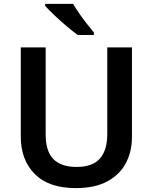

<svg xmlns="http://www.w3.org/2000/svg" viewBox="-20 -958 787 988"><path d="M659 -252Q659 -178 627.5 -118.5Q596 -59 532 -24.5Q468 10 370 10Q231 10 159 -62.5Q87 -135 87 -254V-714H215V-267Q215 -179 255 -139Q295 -99 374 -99Q457 -99 494.5 -142.5Q532 -186 532 -268V-714H659ZM356 -938Q369 -916 388 -888.5Q407 -861 427.5 -835Q448 -809 463 -791V-778H380Q355 -796 322 -824Q289 -852 258.5 -881Q228 -910 212 -928V-938Z"/></svg>

Font: Noto Sans Gujarati UI SemiBold
Style: Regular
Weight: 600
Designer: Jelle Bosma - Monotype Design Team, Universal Thirst
Foundry: Monotype Imaging Inc.
Version: Version 2.106; ttfautohint (v1.8.4.7-5d5b)